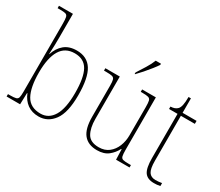

<svg xmlns="http://www.w3.org/2000/svg" viewBox="-132 -1075 1597 1393"><g transform="rotate(30 666.5 -378.0)"><path d="M290 10Q234 10 195.5 -18Q157 -46 137 -96H134L131 0H18V-20H35Q68 -20 83.5 -24Q99 -28 103 -43Q107 -58 107 -91V-662Q107 -699 103 -715.5Q99 -732 84.5 -736Q70 -740 41 -740H18V-760H135V-560Q135 -533 134 -493.5Q133 -454 131 -421H133Q151 -478 190.5 -511Q230 -544 294 -544Q381 -544 422.5 -478.5Q464 -413 464 -267Q464 -122 415.5 -56Q367 10 290 10ZM292 -15Q360 -15 398 -78Q436 -141 436 -270Q436 -399 402.5 -459Q369 -519 291 -519Q211 -519 172.5 -455Q134 -391 134 -269Q134 -144 170 -79.5Q206 -15 292 -15Z M779 10Q705 10 667 -36.5Q629 -83 629 -184V-442Q629 -477 624.5 -492.5Q620 -508 604.5 -512Q589 -516 554 -516H536V-536H657V-182Q657 -106 683 -60.5Q709 -15 780 -15Q830 -15 863.5 -41.5Q897 -68 914 -110.5Q931 -153 931 -202V-436Q931 -474 927 -490.5Q923 -507 907.5 -511.5Q892 -516 856 -516H844V-536H959V-97Q959 -61 963 -44.5Q967 -28 981.5 -24Q996 -20 1027 -20H1048V0H935L932 -86H928Q909 -47 873.5 -18.5Q838 10 779 10ZM741 -619Q763 -653 787.5 -692.5Q812 -732 825 -766H869V-756Q858 -739 836 -711Q814 -683 789 -654.5Q764 -626 744 -606H741Z M1257 10Q1202 10 1178.5 -23.5Q1155 -57 1155 -141V-511H1084V-531Q1122 -532 1141 -552Q1152 -563 1157.5 -588Q1163 -613 1163 -657H1183V-536H1300V-511H1183V-135Q1183 -67 1200.5 -41Q1218 -15 1256 -15Q1282 -15 1309 -20V5Q1295 8 1282 9Q1269 10 1257 10Z"/></g></svg>

Font: Noto Serif Hebrew SemiCondensed Thin
Style: Regular
Weight: 100
Width: 4
Designer: Monotype Design Team
Foundry: Monotype Imaging Inc.
Version: Version 2.004; ttfautohint (v1.8.4.7-5d5b)